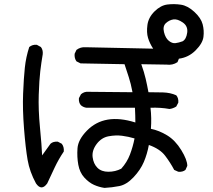

<svg xmlns="http://www.w3.org/2000/svg" viewBox="-20 -858 1040 939"><path d="M156 39Q125 -18 115 -76Q105 -134 97.5 -229Q90 -324 93 -400Q96 -476 101.5 -527.5Q107 -579 123 -628Q139 -641 160 -639L180 -628Q191 -614 189 -593Q182 -552 177 -510Q172 -468 169.5 -395Q167 -322 175.5 -234.5Q184 -147 186 -98L227 -155Q240 -167 263 -165L282 -155Q294 -140 292 -117Q267 -80 248 -40Q229 0 211 39Q183 78 156 39ZM491 61Q464 57 439.5 46Q415 35 392.5 10.5Q370 -14 363 -52Q356 -90 359 -132.5Q362 -175 405 -219Q448 -263 507 -273Q566 -283 642 -259Q642 -291 640 -331H403Q388 -333 376 -343Q364 -356 366 -378L376 -397Q392 -411 413 -409L628 -407Q620 -450 609.5 -481.5Q599 -513 589 -544L374 -548L354 -558Q343 -573 345 -595L354 -614Q374 -629 399 -627L729 -620Q712 -646 704 -672.5Q696 -699 701 -736Q706 -773 736 -802.5Q766 -832 799 -836Q832 -840 865 -835Q898 -830 930.5 -800Q963 -770 971 -739.5Q979 -709 975 -677.5Q971 -646 936.5 -611.5Q902 -577 855 -571L848 -554Q824 -538 795 -542L671 -544Q685 -505 692.5 -472.5Q700 -440 706 -407Q741 -407 777 -406Q813 -405 842 -392Q854 -378 852 -356L842 -337Q826 -327 809 -325Q764 -333 716 -331Q722 -281 718 -228Q758 -220 797.5 -196Q837 -172 866.5 -124Q896 -76 896 -47L887 -27Q873 -16 852 -18L832 -27Q813 -63 787.5 -96.5Q762 -130 708 -149Q700 -105 683.5 -66Q667 -27 633 9Q599 45 563.5 52Q528 59 491 61ZM573 -33Q601 -64 615.5 -102Q630 -140 638 -181Q608 -190 577 -194Q546 -198 511 -191.5Q476 -185 452.5 -153.5Q429 -122 433 -89.5Q437 -57 456.5 -37.5Q476 -18 510 -18Q544 -18 573 -33ZM873 -656Q891 -666 895.5 -698Q900 -730 874 -748Q848 -766 828 -763Q808 -760 791.5 -745Q775 -730 782 -701Q789 -672 805.5 -658.5Q822 -645 838 -647Q854 -649 873 -656Z"/></svg>

Font: Kosefont JP
Style: Regular
Weight: 400
Designer: Nozomi Seto 瀬戸のぞみ
Version: Version 3.00;June 19, 2020